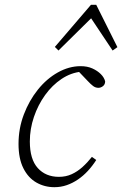

<svg xmlns="http://www.w3.org/2000/svg" viewBox="-20 -765 508 798"><path d="M206 13Q165 13 131 -6.5Q97 -26 77 -66Q57 -106 57 -167Q57 -231 79 -289Q101 -347 137.5 -392.5Q174 -438 220.5 -464Q267 -490 315 -490Q343 -490 364 -480.5Q385 -471 399 -457Q413 -443 417 -427Q417 -414 408 -407Q399 -400 389 -400Q377 -400 367 -407.5Q357 -415 344 -429L301 -474H333V-467H318Q275 -463 236 -437Q197 -411 167.5 -370Q138 -329 121 -279Q104 -229 104 -177Q104 -103 137 -66.5Q170 -30 225 -30Q254 -30 278 -41Q302 -52 323 -71Q344 -90 362 -113L380 -100Q364 -75 345 -54.5Q326 -34 304 -19Q282 -4 257.5 4.5Q233 13 206 13ZM448 -555 348 -705H375L223 -555L208 -570L358 -745H380L468 -569Z"/></svg>

Font: Source Serif 4 18pt Light
Style: Italic
Weight: 300
Italic angle: -12°
Designer: Frank Grießhammer
Foundry: Adobe Systems Incorporated
Version: Version 4.004;hotconv 1.0.116;makeotfexe 2.5.65601